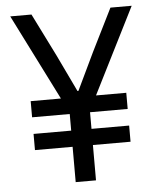

<svg xmlns="http://www.w3.org/2000/svg" viewBox="-52 -765 661 809"><g transform="rotate(-5 278.5 -360.0)"><path d="M235.4 -149.4H76.2V-217.8H235.4V-288.1H76.2V-356.4H204.1L21.5 -719.7H111.3L201.2 -539.1L276.4 -381.8H280.3L355.5 -539.1L445.3 -719.7H535.2L352.5 -356.4H480.5V-288.1H321.3V-217.8H480.5V-149.4H321.3V0H235.4Z"/></g></svg>

Font: Reddit Sans Fudge
Style: Regular
Weight: 400
Designer: Stephen Hutchings
Foundry: Reddit
Version: Version 1.011